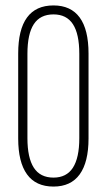

<svg xmlns="http://www.w3.org/2000/svg" viewBox="-20 -681 393 707"><path d="M177 6Q112 6 79.5 -39Q47 -84 47 -171V-484Q47 -572 79.5 -616.5Q112 -661 177 -661Q241 -661 273.5 -616.5Q306 -572 306 -484V-171Q306 -84 273.5 -39Q241 6 177 6ZM177 -27Q225 -27 248.5 -63.5Q272 -100 272 -172V-483Q272 -556 248.5 -592Q225 -628 177 -628Q128 -628 104.5 -592Q81 -556 81 -483V-172Q81 -100 104.5 -63.5Q128 -27 177 -27Z"/></svg>

Font: Sofia Sans Extra Condensed ExtraLight
Style: Regular
Weight: 250
Designer: Botio Nikoltchev, Ani Petrova
Foundry: lettersoup
Version: Version 4.101